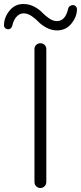

<svg xmlns="http://www.w3.org/2000/svg" viewBox="-66 -946 407 966"><path d="M107.4 -30.3V-699.2Q107.4 -711.9 116.2 -720.2Q125 -728.5 137.2 -728.5Q149.4 -728.5 158.2 -720.2Q167 -711.9 167 -699.2V-30.3Q167 -17.6 158.2 -8.8Q149.4 0 137.2 0Q125 0 116.2 -8.8Q107.4 -17.6 107.4 -30.3ZM220.7 -793Q193.4 -793 168 -806.6Q142.6 -820.3 127.4 -836.4Q112.3 -852.5 92.3 -865.7Q72.3 -878.9 52.7 -878.9Q33.2 -878.9 17.6 -862.3Q2 -845.7 -3.9 -817.4Q-5.9 -808.6 -12.2 -803.2Q-18.6 -797.9 -27.3 -798.8Q-36.1 -799.8 -42 -806.6Q-45.9 -811.5 -45.9 -818.4Q-45.9 -861.3 -13.7 -897.5Q11.7 -925.8 51.8 -925.8Q81.1 -925.8 106 -912.6Q130.9 -899.4 146 -883.3Q161.1 -867.2 181.2 -853.5Q201.2 -839.8 219.7 -839.8Q262.7 -839.8 276.4 -900.4Q278.3 -910.2 285.6 -915.5Q293 -920.9 301.8 -920.4Q310.5 -919.9 316.4 -913.1Q321.3 -907.2 321.3 -900.4Q321.3 -858.4 288.1 -821.3Q261.7 -793 220.7 -793Z"/></svg>

Font: Gen Jyuu Gothic P Light
Style: Regular
Weight: 200
Designer: [Source Han Sans]
Ryoko NISHIZUKA  (kana & ideographs); Paul D. Hunt (Latin, Greek & Cyrillic); Wenlong ZHANG  (bopomofo
Version: Version 1.002.20150607